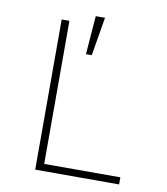

<svg xmlns="http://www.w3.org/2000/svg" viewBox="-83 -810 766 879"><g transform="rotate(10 300.0 -370.0)"><path d="M140 0V-698H176V-33H530V0ZM304 -561H277L291 -740H334Z"/></g></svg>

Font: IBM Plex Mono ExtraLight
Style: Regular
Weight: 200
Monospace: yes
Designer: Mike Abbink, Paul van der Laan, Pieter van Rosmalen
Foundry: Bold Monday
Version: Version 2.3